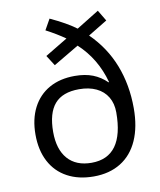

<svg xmlns="http://www.w3.org/2000/svg" viewBox="-86 -830 759 908"><g transform="rotate(-10 294.0 -376.5)"><path d="M53.2 -232.9Q53.2 -307.1 81.3 -361.6Q109.4 -416 161.1 -445.1Q212.9 -474.1 283.2 -474.1Q333.5 -474.1 370.4 -459.7Q407.2 -445.3 436.5 -416.5L439 -417.5Q407.2 -534.7 322.3 -612.8L200.2 -540.5L168.5 -590.3L276.4 -655.3Q236.3 -683.6 185.1 -710.4L213.9 -761.7Q292 -725.6 336.9 -691.9L445.3 -758.8L476.6 -706.5L384.3 -650.4Q459 -577.1 495.8 -482.4Q532.7 -387.7 532.7 -275.4Q532.7 -186 504.2 -121.8Q475.6 -57.6 421.1 -23.9Q366.7 9.8 291 9.8Q218.3 9.8 164.6 -19.3Q110.8 -48.3 82 -103Q53.2 -157.7 53.2 -232.9ZM447.8 -270.5Q447.8 -313 429.2 -344.2Q410.6 -375.5 375.7 -392.1Q340.8 -408.7 293 -408.7Q213.4 -408.7 175.5 -364.7Q137.7 -320.8 137.7 -230.5Q137.7 -147 177.7 -101.3Q217.8 -55.7 292 -55.7Q369.6 -55.7 408.7 -109.6Q447.8 -163.6 447.8 -270.5Z"/></g></svg>

Font: Viking Open Sans
Style: Regular
Weight: 400
Foundry: Ascender Corporation
Version: Version 2.001